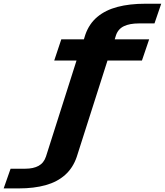

<svg xmlns="http://www.w3.org/2000/svg" viewBox="-239 -806 894 1041"><path d="M-219.1 215.5H-136.8Q-54.7 215.5 8.5 197.9Q71.6 180.3 114.2 142.2Q156.8 104.1 177.1 44.4L343.8 -477.8H530.6L569.7 -592.7H383L390.3 -616.1Q402.2 -649.6 433.5 -664.3Q464.8 -679 513.8 -679H598.6L635.1 -785.8H549.2Q463.8 -785.8 398.3 -768.6Q332.8 -751.4 288.6 -714.3Q244.4 -677.3 223.6 -617.8L215.8 -592.7H93.3L55 -477.8H175.9L10.3 42.6Q-1.4 77.7 -29.8 93.2Q-58.2 108.7 -101.6 108.7H-181.6Z"/></svg>

Font: Anybody Thin
Style: Italic
Weight: 100
Italic angle: -10°
Designer: Tyler Finck
Foundry: Etcetera Type Company
Version: Version 1.114;gftools[0.9.25]